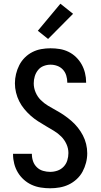

<svg xmlns="http://www.w3.org/2000/svg" viewBox="-20 -1002 540 1030"><path d="M249 8Q224 8 198.5 4Q173 0 150 -10.5Q127 -21 108 -38Q89 -55 76 -76.5Q63 -98 56.5 -123Q50 -148 50 -173V-177H151V-175Q151 -155 157.5 -136.5Q164 -118 178 -104.5Q192 -91 211 -85.5Q230 -80 249 -80Q269 -80 288 -86.5Q307 -93 321 -107.5Q335 -122 341 -141.5Q347 -161 347 -181Q347 -206 336.5 -229Q326 -252 308.5 -269.5Q291 -287 269.5 -300Q248 -313 226.5 -325.5Q205 -338 184 -351.5Q163 -365 144.5 -381.5Q126 -398 110 -417.5Q94 -437 83 -459Q72 -481 66 -505.5Q60 -530 60 -555Q60 -580 66 -605Q72 -630 83.5 -652.5Q95 -675 113 -693Q131 -711 153.5 -722.5Q176 -734 201 -738.5Q226 -743 251 -743Q276 -743 300.5 -739Q325 -735 347.5 -724Q370 -713 388 -695.5Q406 -678 418 -656.5Q430 -635 436 -610.5Q442 -586 442 -561V-558H341V-560Q341 -578 335.5 -596.5Q330 -615 317.5 -628.5Q305 -642 287.5 -648.5Q270 -655 251 -655Q232 -655 214 -648Q196 -641 184 -626Q172 -611 166.5 -592.5Q161 -574 161 -555Q161 -530 171 -506.5Q181 -483 198.5 -465.5Q216 -448 237.5 -435Q259 -422 281 -410Q303 -398 323.5 -384Q344 -370 363 -353.5Q382 -337 397.5 -317.5Q413 -298 424.5 -276Q436 -254 442 -229.5Q448 -205 448 -180Q448 -154 441.5 -129Q435 -104 423 -81.5Q411 -59 391.5 -41Q372 -23 349 -12Q326 -1 300.5 3.5Q275 8 249 8ZM238 -793 183 -837 304 -982 372 -928Z"/></svg>

Font: Iosevka Custom Semibold
Style: Regular
Weight: 600
Designer: Belleve Invis
Foundry: Belleve Invis
Version: Version 27.0.2; ttfautohint (v1.8.4)